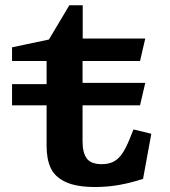

<svg xmlns="http://www.w3.org/2000/svg" viewBox="-20 -716 660 747"><path d="M26.9 -388.6H219.4L233.9 -393.6H545.2L524.8 -306.2H26.9ZM161.3 -147.9V-501.5L183.8 -478.6H26.9V-531.9L210.6 -570.7L157.7 -541L249.7 -695.5H301.8V-543.2L279.8 -566.2H545.2L524.8 -478.6H279.3L301.2 -501.5V-165.6Q301.2 -121.8 317.5 -99.6Q333.8 -77.3 376 -77.3Q403 -77.3 422.1 -87.3Q441.2 -97.3 455.7 -118.6Q470.2 -139.8 485 -176.7L499.3 -212.5L568.7 -195.5L536.6 -20.1Q489.6 -4.7 443.8 3.5Q398 11.6 350.9 11.6Q276.8 11.6 235 -8.1Q193.2 -27.8 177.2 -62.5Q161.3 -97.3 161.3 -147.9Z"/></svg>

Font: Monaspace Xenon Var ExtraLight
Style: Regular
Weight: 200
Designer: Riley Cran and the Lettermatic Team
Version: Version 1.200 (Monaspace Xenon Var)